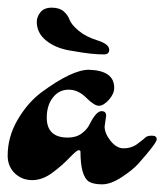

<svg xmlns="http://www.w3.org/2000/svg" viewBox="-20 -430 429 501"><path d="M253 -100 257 -128Q257 -140 245 -140Q231 -140 214 -106Q208 -93 193.5 -82Q179 -71 157 -71Q102 -71 102 -123Q102 -155 118 -175.5Q134 -196 159 -196Q184 -196 205 -175Q226 -154 238 -154Q250 -154 264 -169.5Q278 -185 278 -201Q278 -246 212 -248Q168 -248 88 -189Q52 -162 26 -117.5Q0 -73 0 -24Q0 4 18.5 22Q37 40 64 40Q91 40 117 20.5Q143 1 161.5 -18.5Q180 -38 185 -38Q190 -38 190 -34Q190 29 212 44Q224 51 246.5 51Q269 51 298 32Q327 13 342 -4Q389 -57 389 -66.5Q389 -76 376.5 -76Q364 -76 359 -71Q354 -66 347 -61Q340 -56 335 -52Q321 -43 302.5 -43Q284 -43 268.5 -62.5Q253 -82 253 -100ZM76 -373Q76 -386 85.5 -398Q95 -410 115 -410Q135 -410 146 -400.5Q157 -391 161.5 -378.5Q166 -366 185 -350Q204 -334 234.5 -324.5Q265 -315 265 -300Q265 -288 250.5 -288Q236 -288 216.5 -290Q197 -292 160.5 -298.5Q124 -305 100 -324.5Q76 -344 76 -373Z"/></svg>

Font: Dr Sugiyama
Style: Regular
Weight: 400
Designer: Alejandro Paul
Foundry: Alejandro Paul
Version: Version 1.000